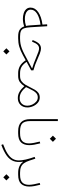

<svg xmlns="http://www.w3.org/2000/svg" viewBox="1008 -1662 915 2971"><g transform="rotate(90 1465.5 -176.5)"><path d="M360.4 -376Q239.7 -360.4 168.7 -311.5Q97.7 -262.7 97.7 -191.4Q97.7 -150.9 122.1 -124.5Q146.5 -98.1 186.3 -85.7Q226.1 -73.2 271 -73.2Q301.3 -73.2 331.3 -78.4Q361.3 -83.5 388.7 -93.8Q404.8 -46.4 440.7 -23.2Q476.6 0 543.9 0H544.4V-29.3H543.9Q490.7 -29.3 460.9 -42.7Q431.2 -56.2 418.2 -91.6Q405.3 -127 401.4 -192.9L385.7 -449.7L356.4 -448.2ZM361.8 -345.7 372.6 -189Q374 -169.9 376 -153.1Q377.9 -136.2 381.3 -121.1Q356.9 -112.8 328.9 -108.2Q300.8 -103.5 273.4 -103.5Q235.8 -103.5 202.9 -112.8Q169.9 -122.1 149.7 -142.3Q129.4 -162.6 129.4 -194.8Q129.4 -253.4 191.9 -292.7Q254.4 -332 361.8 -345.7Z M727.1 182.1 774.9 230 822.8 182.1 774.9 134.3ZM730 -353Q687 -353 657.7 -324.7Q628.4 -296.4 602.5 -231L599.6 -223.6L624.5 -214.4L627.4 -221.7Q649.4 -276.9 672.9 -300.3Q696.3 -323.7 730 -323.7Q748.5 -323.7 779.3 -314Q810.1 -304.2 866.7 -279.8Q919.4 -257.3 959.7 -242.4Q1000 -227.5 1035.6 -217.8V-212.9L821.3 -98.6Q773.9 -73.7 733.9 -58.3Q693.8 -43 655.8 -36.1Q617.7 -29.3 575.7 -29.3H544.4Q539.6 -29.3 537.1 -25.9Q534.7 -22.5 534.7 -14.6Q534.7 -6.8 537.1 -3.4Q539.6 0 544.4 0H573.7Q641.6 0 701.7 -17.1Q761.7 -34.2 834 -73.7L912.6 -116.7Q957.5 -50.3 1005.9 -25.1Q1054.2 0 1108.4 0H1155.8V-29.3H1110.8Q1058.6 -29.3 1018.8 -50Q979 -70.8 939.5 -126.5V-131.3L1068.4 -201.7V-235.8Q1023.9 -248 981 -263.7Q938 -279.3 879.4 -305.7Q837.9 -324.7 810.1 -335Q782.2 -345.2 763.4 -349.1Q744.6 -353 730 -353Z M1155.8 -29.3Q1149.4 -29.3 1147.7 -25.1Q1146 -21 1146 -14.6Q1146 -8.3 1147.7 -4.2Q1149.4 0 1155.8 0Q1215.8 0 1252.4 -28.1Q1289.1 -56.2 1313 -96.2Q1354 -48.8 1399.4 -21.7Q1444.8 5.4 1498.5 5.4Q1562.5 5.4 1602.5 -35.6Q1642.6 -76.7 1642.6 -142.6Q1642.6 -187.5 1623.3 -231.4Q1604 -275.4 1569.3 -304.7Q1534.7 -334 1488.3 -334Q1445.3 -334 1417 -313Q1388.7 -292 1368.9 -258.3Q1349.1 -224.6 1331.1 -187Q1312.5 -148.4 1290.8 -112.1Q1269 -75.7 1237.3 -52.5Q1205.6 -29.3 1155.8 -29.3ZM1327.6 -121.6 1350.1 -168.9Q1367.2 -204.6 1385 -235.1Q1402.8 -265.6 1427 -284.7Q1451.2 -303.7 1487.3 -303.7Q1524.9 -303.7 1553.7 -278.3Q1582.5 -252.9 1599.1 -216.1Q1615.7 -179.2 1615.7 -143.6Q1615.7 -89.4 1584.2 -56.4Q1552.7 -23.4 1499 -23.4Q1448.7 -23.4 1407.7 -48.8Q1366.7 -74.2 1327.6 -121.6Z M1823.7 -614.3V-186.5Q1823.7 -92.3 1869.9 -46.1Q1916 0 2012.2 0H2012.7V-29.3H2012.2Q1921.4 -29.3 1887.5 -66.7Q1853.5 -104 1853.5 -186.5V-614.3Z M2198.2 -341.3 2170.9 -334Q2182.6 -286.1 2190.9 -243.9Q2199.2 -201.7 2199.2 -167Q2199.2 -100.6 2164.1 -64.9Q2128.9 -29.3 2042.5 -29.3H2012.7Q2002.9 -29.3 2002.9 -14.6Q2002.9 0 2012.7 0H2042.5Q2142.6 0 2184.3 -45.7Q2226.1 -91.3 2226.1 -172.9Q2226.1 -209 2218.3 -251.7Q2210.4 -294.4 2198.2 -341.3ZM2079.1 -537.6 2127 -489.7 2174.8 -537.6 2127 -585.4Z M2407.7 -254.9Q2434.6 -179.7 2448.5 -117.7Q2462.4 -55.7 2462.4 -10.7Q2462.4 43 2437 85.7Q2411.6 128.4 2356.4 164.1Q2301.3 199.7 2211.9 232.9L2222.7 260.3Q2326.2 221.7 2387.7 177.5Q2449.2 133.3 2472.2 73.2Q2495.1 13.2 2481.9 -71.8L2486.8 -73.7Q2509.8 -38.6 2553.2 -19.3Q2596.7 0 2652.8 0H2653.3V-29.3H2652.8Q2597.7 -29.3 2562.3 -44.4Q2526.9 -59.6 2504.2 -92.3Q2481.4 -125 2464.4 -176.8L2435.1 -265.6Z M2838.9 -341.3 2811.5 -334Q2823.2 -286.1 2831.5 -243.9Q2839.8 -201.7 2839.8 -167Q2839.8 -100.6 2804.7 -64.9Q2769.5 -29.3 2683.1 -29.3H2653.3Q2643.6 -29.3 2643.6 -14.6Q2643.6 0 2653.3 0H2683.1Q2783.2 0 2825 -45.7Q2866.7 -91.3 2866.7 -172.9Q2866.7 -209 2858.9 -251.7Q2851.1 -294.4 2838.9 -341.3ZM2676.3 182.1 2724.1 230 2772 182.1 2724.1 134.3Z"/></g></svg>

Font: Estedad VF
Style: Regular
Weight: 100
Designer: Amin Abedi
Version: Version 7.3